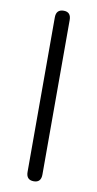

<svg xmlns="http://www.w3.org/2000/svg" viewBox="-82 -738 394 776"><g transform="rotate(10 115.0 -350.0)"><path d="M115 0Q84 0 84 -33V-667Q84 -700 115 -700Q145 -700 145 -667V-33Q145 0 115 0Z"/></g></svg>

Font: Zen Maru Gothic
Style: Regular
Weight: 400
Designer: Yoshimichi Ohira
Foundry: Positype
Version: Version 1.002